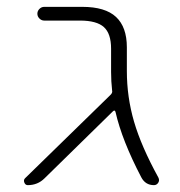

<svg xmlns="http://www.w3.org/2000/svg" viewBox="-20 -540 525 560"><path d="M61 0Q54 0 51 -7.5Q48 -15 53 -20L301 -262Q309 -269 307 -276Q304 -303 304 -330V-398Q304 -442 283 -461Q262 -480 213 -480H109Q101 -480 95 -486Q89 -492 89 -500Q89 -508 95 -514Q101 -520 109 -520H220Q287 -520 318.5 -490.5Q350 -461 350 -402V-333Q350 -257 371 -185Q392 -113 442 -22Q446 -14 441.5 -7Q437 0 429 0Q404 0 392 -23Q336 -130 317 -213Q315 -221 309 -215L110 -20Q90 0 61 0Z"/></svg>

Font: Rounded Mplus 1c Light
Style: Regular
Weight: 300
Version: Version 1.059.20150529